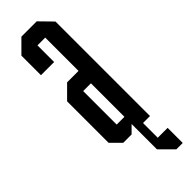

<svg xmlns="http://www.w3.org/2000/svg" viewBox="-240 -542 701 701"><g transform="rotate(-45 110.0 -191.5)"><path d="M180 154 130 104V-27L103 0H60L22 -38V-252L71 -301H130V-473H90V-387H22V-488L71 -537H150L198 -488V0H162V76H213V154ZM130 -237H90V-64H130Z"/></g></svg>

Font: Commune Nuit Debout
Style: Regular
Weight: 400
Designer: Sébastien Marchal
Foundry: Sébastien Marchal
Version: Version 1.003;PS 1.3;hotconv 1.0.88;makeotf.lib2.5.647800